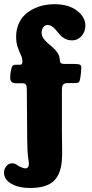

<svg xmlns="http://www.w3.org/2000/svg" viewBox="-27 -728 451 938"><path d="M83.5 -321.3H51.3Q22.9 -321.3 22.9 -346.7Q22.9 -375.5 30.8 -400.4Q34.7 -411.6 48.3 -411.6H67.9Q76.2 -411.6 79.1 -414.3Q82 -417 82 -425.3V-432.1Q82 -444.8 74.5 -460.4Q66.9 -476.1 59.3 -498Q51.8 -520 51.8 -548.3Q51.8 -582 63.5 -609.9Q75.2 -637.7 94.2 -655.5Q113.3 -673.3 137.9 -685.3Q162.6 -697.3 187.5 -702.4Q212.4 -707.5 236.8 -707.5Q308.1 -707.5 349.1 -676Q390.1 -644.5 390.1 -603Q390.1 -572.8 371.3 -551.8Q352.5 -530.8 325.7 -530.8Q306.2 -530.8 291 -538.6Q275.9 -546.4 266.1 -557.4Q256.3 -568.4 247.8 -579.3Q239.3 -590.3 228.5 -598.1Q217.8 -606 205.1 -606Q192.9 -606 184.6 -595Q176.3 -584 176.3 -568.4Q176.3 -553.7 185.1 -540.8Q193.8 -527.8 206.5 -517.1Q219.2 -506.3 231.9 -495.4Q244.6 -484.4 254.4 -469.2Q264.2 -454.1 265.1 -436.5L265.6 -430.7Q267.1 -420.9 272.7 -418.2Q278.3 -415.5 289.6 -415.5H336.9Q355.5 -415.5 362.8 -412.4Q370.1 -409.2 370.1 -397.5Q370.1 -377 365.2 -346.2Q362.8 -331.5 358.4 -326.9Q354 -322.3 340.8 -322.3H305.7Q288.1 -322.3 281.7 -314.7Q275.4 -307.1 275.4 -288.1V-94.7Q275.4 -68.8 276.1 -33.7Q276.9 1.5 276.6 22Q276.4 42.5 274.9 60.1Q268.6 126.5 233.2 158.4Q197.8 190.4 117.2 190.4Q64.9 190.4 28.8 169.9Q-7.3 149.4 -7.3 115.7Q-7.3 98.1 3.7 84Q14.6 69.8 32.7 69.8Q45.9 69.8 57.1 78.6Q61.5 82.5 75.7 88.6Q89.8 94.7 96.2 94.7Q114.3 94.7 114.3 70.8Q114.3 69.3 110.4 40.5Q106.4 11.7 106 -43.5L104 -293.9Q103.5 -303.2 102.5 -308.1Q101.6 -313 96.9 -317.1Q92.3 -321.3 83.5 -321.3Z"/></svg>

Font: Cooper* ExtraBold
Style: Regular
Weight: 800
Designer: Owen Earl
Foundry: indestructible type*
Version: Version 0.001